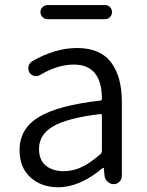

<svg xmlns="http://www.w3.org/2000/svg" viewBox="-20 -749 599 781"><path d="M216.8 12.7Q148.4 12.7 104 -27.3Q59.6 -67.4 59.6 -138.7Q59.6 -225.6 137.7 -272.9Q215.8 -320.3 387.7 -339.8Q395.5 -340.8 394.5 -348.6Q393.6 -486.3 280.3 -486.3Q213.9 -486.3 143.6 -444.3Q131.8 -437.5 119.1 -440.4Q106.4 -443.4 99.6 -454.1Q92.8 -466.8 96.2 -480Q99.6 -493.2 111.3 -500Q204.1 -553.7 293 -553.7Q387.7 -553.7 431.6 -495.6Q475.6 -437.5 475.6 -335V-33.2Q475.6 -19.5 465.8 -9.8Q456.1 0 442.4 0Q428.7 0 418 -9.8Q407.2 -19.5 405.3 -33.2L402.3 -64.5Q402.3 -66.4 400.9 -66.4Q399.4 -66.4 397.5 -65.4Q304.7 12.7 216.8 12.7ZM239.3 -52.7Q277.3 -52.7 313 -69.8Q348.6 -86.9 389.6 -123Q394.5 -127.9 394.5 -135.7V-278.3Q394.5 -286.1 387.7 -285.2Q252.9 -268.6 195.8 -234.9Q138.7 -201.2 138.7 -143.6Q138.7 -97.7 166.5 -75.2Q194.3 -52.7 239.3 -52.7ZM173.8 -670.9Q162.1 -670.9 153.3 -679.2Q144.5 -687.5 144.5 -699.7Q144.5 -711.9 153.3 -720.2Q162.1 -728.5 173.8 -728.5H407.2Q418.9 -728.5 427.2 -720.2Q435.5 -711.9 435.5 -699.7Q435.5 -687.5 427.2 -679.2Q418.9 -670.9 407.2 -670.9Z"/></svg>

Font: Gen Jyuu Gothic P Normal
Style: Regular
Weight: 300
Designer: [Source Han Sans]
Ryoko NISHIZUKA  (kana & ideographs); Paul D. Hunt (Latin, Greek & Cyrillic); Wenlong ZHANG  (bopomofo
Version: Version 1.002.20150607